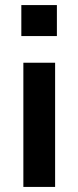

<svg xmlns="http://www.w3.org/2000/svg" viewBox="-20 -736 309 756"><path d="M64 -594V-716H204V-594ZM72 0V-489H197V0Z"/></svg>

Font: Nunito Sans
Style: Bold
Weight: 700
Designer: Vernon Adams
Foundry: Vernon Adams
Version: Version 3.101; ttfautohint (v1.8.4.7-5d5b);gftools[0.9.27]